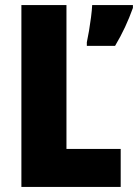

<svg xmlns="http://www.w3.org/2000/svg" viewBox="-20 -734 542 754"><path d="M64 0V-714H241V-149H454V0ZM502 -703Q488 -664 471 -627.5Q454 -591 432 -554H321V-568Q325 -586 329.5 -612.5Q334 -639 337.5 -666.5Q341 -694 342 -714H502Z"/></svg>

Font: Noto Sans Telugu Condensed Black
Style: Regular
Weight: 900
Width: 3
Designer: Jelle Bosma - Monotype Design Team
Foundry: Monotype Imaging Inc.
Version: Version 2.005; ttfautohint (v1.8.4.7-5d5b)